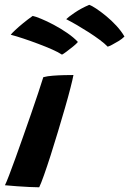

<svg xmlns="http://www.w3.org/2000/svg" viewBox="-38 -775 536 796"><path d="M124.5 1.5Q106.5 1.5 82.8 0.2Q59 -1 33 -2.8Q7 -4.5 -17.5 -7Q-12 -18 -0.5 -47.8Q11 -77.5 26 -119.2Q41 -161 57.8 -208.5Q74.5 -256 90.8 -302.8Q107 -349.5 120.2 -389.2Q133.5 -429 141.5 -455Q158 -459.5 181.5 -461.2Q205 -463 228.2 -463.5Q251.5 -464 266.5 -464Q263.5 -447 254.2 -410.8Q245 -374.5 231.2 -327Q217.5 -279.5 202.2 -228.8Q187 -178 172 -131.2Q157 -84.5 144.5 -49.2Q132 -14 124.5 1.5ZM97.5 -709Q108.5 -707 132.2 -697.2Q156 -687.5 184.8 -672.2Q213.5 -657 240.8 -638.2Q268 -619.5 285 -601Q279 -593.5 265 -582.2Q251 -571 237.8 -561Q224.5 -551 219 -548.5Q204 -558.5 178 -570Q152 -581.5 120.8 -593.2Q89.5 -605 59.5 -615Q29.5 -625 6.5 -631Q11 -637 24.8 -650Q38.5 -663 57.8 -678.8Q77 -694.5 97.5 -709ZM332 -755Q341.5 -752 360.5 -739.5Q379.5 -727 402 -708.5Q424.5 -690 444.8 -668Q465 -646 478 -623.5Q468 -613.5 453.2 -604.5Q438.5 -595.5 426.2 -589.2Q414 -583 408.5 -581.5Q396.5 -594 375.8 -609.5Q355 -625 330.5 -640.8Q306 -656.5 281.5 -670.8Q257 -685 236.5 -695.5Q244 -703.5 271 -722Q298 -740.5 332 -755Z"/></svg>

Font: Grandstander Thin SemiBold
Style: Italic
Weight: 600
Italic angle: -15°
Version: Version 1.200